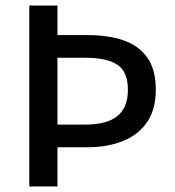

<svg xmlns="http://www.w3.org/2000/svg" viewBox="-20 -675 633 695"><path d="M86 0V-655H188V-548H298Q370 -548 425.5 -529.5Q481 -511 512.5 -467.5Q544 -424 544 -350Q544 -279 512.5 -233Q481 -187 425 -164.5Q369 -142 298 -142H188V0ZM188 -224H288Q367 -224 405 -255Q443 -286 443 -350Q443 -416 404.5 -441Q366 -466 288 -466H188Z"/></svg>

Font: Assistant ExtraLight SemiBold
Style: Regular
Weight: 600
Version: Version 3.000